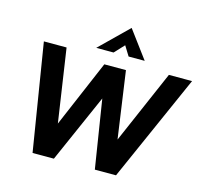

<svg xmlns="http://www.w3.org/2000/svg" viewBox="-126 -1065 1292 1209"><g transform="rotate(15 520.0 -461.0)"><path d="M187 0 74 -697H222L293 -220L479 -656H620L682 -220L889 -697H1040L731 0H593L516 -485H540L326 0ZM403 -743 586 -922 719 -743H614L575 -806L516 -743Z"/></g></svg>

Font: Hanken Grotesk ExtraBold
Style: Italic
Weight: 800
Italic angle: -8°
Designer: Alfredo Marco Pradil
Foundry: Hanken Design Co.
Version: Version 3.013